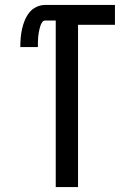

<svg xmlns="http://www.w3.org/2000/svg" viewBox="-20 -755 540 775"><path d="M205 0V-672H162Q155 -672 150.5 -665.5Q146 -659 143.5 -652Q141 -645 139.5 -638Q138 -631 136.5 -623.5Q135 -616 134.5 -609Q134 -602 133.5 -594.5Q133 -587 133 -579.5Q133 -572 133 -565H62Q62 -583 63.5 -601.5Q65 -620 69 -638Q73 -656 80 -673Q87 -690 98.5 -704.5Q110 -719 127 -727Q144 -735 162 -735H444V-655H295V0Z"/></svg>

Font: Iosevka Medium
Style: Regular
Weight: 500
Monospace: yes
Designer: Belleve Invis
Foundry: Belleve Invis
Version: Version 32.5.0; ttfautohint (v1.8.4)